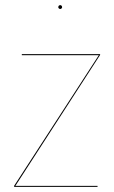

<svg xmlns="http://www.w3.org/2000/svg" viewBox="-20 -728 445 748"><path d="M370 -514 40 -4H360V0H35V-4L365 -513H65V-517H370ZM222 -700Q222 -698 220 -695.5Q218 -693 215 -693Q211 -693 209 -695.5Q207 -698 207 -700Q207 -703 209 -705.5Q211 -708 215 -708Q218 -708 220 -705.5Q222 -703 222 -700Z"/></svg>

Font: FiraGO Four
Style: Regular
Weight: 100
Designer: bBox Type
Foundry: bBox Type GmbH
Version: Version 1.001